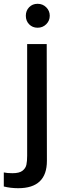

<svg xmlns="http://www.w3.org/2000/svg" viewBox="-61 -769 344 1011"><path d="M75 -686Q75 -713 92.5 -731Q110 -749 137 -749Q164 -749 182.5 -730.5Q201 -712 201 -686Q201 -660 182.5 -641.5Q164 -623 137 -623Q110 -623 92.5 -641Q75 -659 75 -686ZM-41 213V139Q-24 143 5 143Q41 143 57.5 130Q74 117 78 98.5Q82 80 82 51V-537H185L186 78Q186 222 35 222Q-5 222 -41 213Z"/></svg>

Font: Be Vietnam Medium
Style: Regular
Weight: 500
Designer: Gabriel Lam
Foundry: TypeRant
Version: Version 4.000